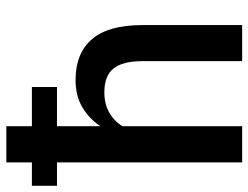

<svg xmlns="http://www.w3.org/2000/svg" viewBox="-111 -691 802 620"><g transform="rotate(-90 290.0 -381.0)"><path d="M519 0H402.5V-323Q402.5 -385.5 379 -415.2Q355.5 -445 302 -445Q264.5 -445 237 -429.5Q209.5 -414 192.5 -387V0H75.5V-598H0V-679H75.5V-761.5H192.5V-679H319V-598H192.5V-460H193Q193 -459.5 193.5 -459.5Q218 -495.5 254.8 -516.8Q291.5 -538 341.5 -538Q428 -538 473.5 -485Q519 -432 519 -322Z"/></g></svg>

Font: Roberto Sans Medium
Style: Regular
Weight: 500
Designer: Google (font) & Cristiano Sobral (main changes)
Version: Version 1.000;October 12, 2021;FontCreator 14.0.0.2814 64-bi